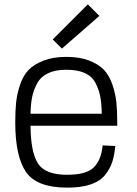

<svg xmlns="http://www.w3.org/2000/svg" viewBox="-20 -847 628 881"><path d="M289 14Q353 14 396.5 -1Q440 -16 462.5 -44.5Q485 -73 495 -103.5Q505 -134 509 -177L451 -180Q445 -114 411 -79.5Q377 -45 287 -45Q188 -45 154.5 -96.5Q121 -148 120 -270H518V-286Q518 -339 514 -377.5Q510 -416 496 -458Q482 -500 457.5 -526Q433 -552 389.5 -569Q346 -586 285 -586Q224 -586 180 -569Q136 -552 111 -526Q86 -500 72 -458Q58 -416 54 -377.5Q50 -339 50 -286Q50 -129 99.5 -57.5Q149 14 289 14ZM284 -527Q335 -527 368.5 -512Q402 -497 418 -466.5Q434 -436 440 -404Q446 -372 447 -325H120Q121 -370 127.5 -402Q134 -434 150.5 -464.5Q167 -495 200.5 -511Q234 -527 284 -527ZM264 -624 436 -774 383 -827 222 -666Z"/></svg>

Font: Glegoo
Style: Regular
Weight: 400
Version: Version 2.0.1; ttfautohint (v0.9) -r 48 -G 60